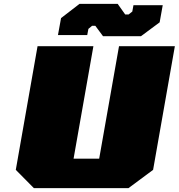

<svg xmlns="http://www.w3.org/2000/svg" viewBox="-20 -977 928 997"><path d="M515 -789 475 -843H458L439 -827L433 -795H281L297 -883L393 -957H591L630 -902H648L667 -917L673 -950H825L809 -861L712 -789ZM156 0 62 -95 175 -737H465L362 -153H495L598 -737H888L775 -95L647 0Z"/></svg>

Font: Tomorrow ExtraBold
Style: Italic
Weight: 800
Italic angle: -10°
Designer: Tony de Marco, Monica Rizzolli
Foundry: Just in Type
Version: Version 2.002